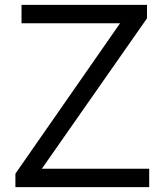

<svg xmlns="http://www.w3.org/2000/svg" viewBox="-20 -765 673 785"><path d="M151 -75H590V0H43V-55L471 -670H68V-745H581V-690Z"/></svg>

Font: Plus Jakarta Text Light
Style: Regular
Weight: 300
Designer: Gumpita Rahayu
Foundry: Tokotype Studio
Version: Version 1.000